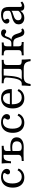

<svg xmlns="http://www.w3.org/2000/svg" viewBox="1490 -1956 596 3615"><g transform="rotate(-90 1787.5 -149.0)"><path d="M252.4 11.3Q193.5 11.3 150.8 -14.9Q108.1 -41.1 85.1 -89.9Q62.1 -138.7 62.1 -205.6Q62.1 -274.2 85.9 -323.8Q109.7 -373.4 153.6 -400Q197.6 -426.6 258.9 -426.6Q304 -426.6 339.5 -412.9Q375 -399.2 395.2 -375Q415.3 -350.8 415.3 -320.2Q415.3 -291.9 399.2 -274.6Q383.1 -257.3 357.3 -257.3Q336.3 -257.3 323.8 -268.5Q311.3 -279.8 311.3 -297.6Q311.3 -312.1 317.7 -323.4Q324.2 -334.7 330.6 -344Q337.1 -353.2 337.1 -362.1Q337.1 -375 319 -383.1Q300.8 -391.1 271.8 -391.1Q207.3 -391.1 173.8 -345.6Q140.3 -300 140.3 -213.7Q140.3 -127.4 173 -82.3Q205.6 -37.1 268.5 -37.1Q308.1 -37.1 338.3 -56.9Q368.5 -76.6 388.7 -116.1L421.8 -96.8Q401.6 -46 357.3 -17.3Q312.9 11.3 252.4 11.3Z M563.7 0V-37.1Q626.6 -37.1 652.8 -52.8Q679 -68.5 679 -104.8V-378.2H653.2Q621.8 -378.2 602.4 -367.3Q583.1 -356.5 572.6 -326.6Q562.1 -296.8 557.3 -239.5H519.4Q521 -249.2 521.8 -263.7Q522.6 -278.2 522.6 -296Q522.6 -317.7 521 -351.6Q519.4 -385.5 516.1 -415.3Q541.1 -415.3 565.7 -414.5Q590.3 -413.7 614.9 -413.3Q639.5 -412.9 664.1 -412.5Q688.7 -412.1 712.1 -412.1Q737.9 -412.1 764.9 -412.9Q791.9 -413.7 814.5 -414.1Q837.1 -414.5 849.2 -414.5V-377.4Q794.4 -377.4 773 -364.9Q751.6 -352.4 751.6 -319.4V-95.2Q751.6 -63.7 768.5 -50.4Q785.5 -37.1 825 -37.1Q878.2 -37.1 905.6 -60.5Q933.1 -83.9 933.1 -130.6Q933.1 -175 904.8 -196Q876.6 -216.9 816.9 -216.9Q797.6 -216.9 774.6 -214.5Q751.6 -212.1 728.2 -206.5L727.4 -241.9Q753.2 -246.8 781 -249.6Q808.9 -252.4 833.9 -252.4Q919.4 -252.4 964.1 -221.8Q1008.9 -191.1 1008.9 -132.3Q1008.9 -70.2 960.5 -35.1Q912.1 0 825 0Q803.2 0 773.8 -1.6Q744.4 -3.2 713.7 -3.2Q672.6 -3.2 629.8 -2Q587.1 -0.8 563.7 0Z M1283.9 11.3Q1225 11.3 1182.3 -14.9Q1139.5 -41.1 1116.5 -89.9Q1093.5 -138.7 1093.5 -205.6Q1093.5 -274.2 1117.3 -323.8Q1141.1 -373.4 1185.1 -400Q1229 -426.6 1290.3 -426.6Q1335.5 -426.6 1371 -412.9Q1406.5 -399.2 1426.6 -375Q1446.8 -350.8 1446.8 -320.2Q1446.8 -291.9 1430.6 -274.6Q1414.5 -257.3 1388.7 -257.3Q1367.7 -257.3 1355.2 -268.5Q1342.7 -279.8 1342.7 -297.6Q1342.7 -312.1 1349.2 -323.4Q1355.6 -334.7 1362.1 -344Q1368.5 -353.2 1368.5 -362.1Q1368.5 -375 1350.4 -383.1Q1332.3 -391.1 1303.2 -391.1Q1238.7 -391.1 1205.2 -345.6Q1171.8 -300 1171.8 -213.7Q1171.8 -127.4 1204.4 -82.3Q1237.1 -37.1 1300 -37.1Q1339.5 -37.1 1369.8 -56.9Q1400 -76.6 1420.2 -116.1L1453.2 -96.8Q1433.1 -46 1388.7 -17.3Q1344.4 11.3 1283.9 11.3Z M1743.5 11.3Q1685.5 11.3 1642.3 -14.9Q1599.2 -41.1 1576.2 -89.9Q1553.2 -138.7 1553.2 -206.5Q1553.2 -274.2 1576.2 -323.4Q1599.2 -372.6 1643.1 -399.6Q1687.1 -426.6 1748.4 -426.6Q1800.8 -426.6 1839.1 -406Q1877.4 -385.5 1898.4 -340.7Q1919.4 -296 1916.9 -224.2H1600L1599.2 -260.5H1839.5Q1841.1 -297.6 1831 -327Q1821 -356.5 1799.6 -373.4Q1778.2 -390.3 1744.4 -390.3Q1701.6 -390.3 1669.4 -356.9Q1637.1 -323.4 1631.5 -251.6L1633.1 -249.2Q1632.3 -241.1 1631.9 -231.5Q1631.5 -221.8 1631.5 -211.3Q1631.5 -127.4 1664.5 -82.3Q1697.6 -37.1 1760.5 -37.1Q1800 -37.1 1831.5 -56Q1862.9 -75 1883.9 -116.1L1916.9 -96.8Q1896 -46 1850.4 -17.3Q1804.8 11.3 1743.5 11.3Z M1975 129Q1977.4 101.6 1979.4 74.2Q1981.5 46.8 1982.7 19Q1983.9 -8.9 1983.9 -37.1H2237.9Q2271 -37.1 2284.7 -49.2Q2298.4 -61.3 2298.4 -95.2V-380.6L2301.6 -377.4H2168.5L2174.2 -381.5Q2170.2 -293.5 2163.7 -233.5Q2157.3 -173.4 2148 -135.5Q2138.7 -97.6 2127 -75.8Q2115.3 -54 2101.6 -43.1Q2087.9 -32.3 2071.8 -27.4L2018.5 -37.1Q2040.3 -37.1 2059.3 -48.8Q2078.2 -60.5 2093.1 -91.1Q2108.1 -121.8 2118.5 -177Q2129 -232.3 2134.7 -319.4Q2136.3 -353.2 2110.1 -365.3Q2083.9 -377.4 2026.6 -378.2V-414.5Q2039.5 -414.5 2058.1 -414.1Q2076.6 -413.7 2098.4 -412.9Q2120.2 -412.1 2141.9 -412.1Q2162.1 -412.1 2186.7 -413.3Q2211.3 -414.5 2238.7 -414.5Q2266.9 -414.5 2289.9 -413.3Q2312.9 -412.1 2335.5 -412.1Q2373.4 -412.1 2411.3 -412.9Q2449.2 -413.7 2467.7 -414.5V-377.4Q2413.7 -377.4 2392.3 -365.3Q2371 -353.2 2371 -319.4V-95.2Q2371 -71.8 2379 -59.3Q2387.1 -46.8 2409.3 -41.9Q2431.5 -37.1 2472.6 -37.1Q2472.6 -8.9 2473.8 19Q2475 46.8 2477 74.2Q2479 101.6 2481.5 129H2443.5Q2437.9 80.6 2422.6 52.8Q2407.3 25 2378.6 12.5Q2350 0 2301.6 0H2154.8Q2106.5 0 2077.8 12.5Q2049.2 25 2034.3 52.8Q2019.4 80.6 2012.9 129Z M2987.9 11.3Q2966.1 11.3 2950.8 4Q2935.5 -3.2 2924.6 -18.5Q2913.7 -33.9 2904.8 -58.1L2882.3 -122.6Q2873.4 -150.8 2860.9 -166.5Q2848.4 -182.3 2829.4 -189.1Q2810.5 -196 2780.6 -196H2712.1V-232.3H2775Q2800.8 -232.3 2816.5 -240.3Q2832.3 -248.4 2843.5 -267.7Q2854.8 -287.1 2866.9 -321.8Q2886.3 -379 2910.9 -402.8Q2935.5 -426.6 2972.6 -426.6Q3004.8 -426.6 3023 -412.1Q3041.1 -397.6 3041.1 -372.6Q3041.1 -353.2 3030.2 -341.5Q3019.4 -329.8 3001.6 -329.8Q2989.5 -329.8 2981.5 -333.9Q2973.4 -337.9 2967.3 -343.1Q2961.3 -348.4 2954.4 -352Q2947.6 -355.6 2938.7 -355.6Q2931.5 -355.6 2925 -351.6Q2918.5 -347.6 2912.9 -336.7Q2907.3 -325.8 2900 -305.6Q2888.7 -270.2 2871 -250.8Q2853.2 -231.5 2823.4 -223.4L2803.2 -233.1Q2847.6 -234.7 2875.8 -226.6Q2904 -218.5 2921.8 -199.2Q2939.5 -179.8 2951.6 -146.8L2971.8 -87.1Q2981.5 -60.5 2991.5 -48.8Q3001.6 -37.1 3017.7 -37.1Q3029.8 -37.1 3046 -45.2L3058.9 -16.1Q3042.7 -2.4 3025.4 4.4Q3008.1 11.3 2987.9 11.3ZM2552.4 0V-37.1Q2590.3 -37.1 2611.7 -42.7Q2633.1 -48.4 2641.5 -61.3Q2650 -74.2 2650 -95.2V-319.4Q2650 -341.1 2641.5 -353.6Q2633.1 -366.1 2611.7 -371.8Q2590.3 -377.4 2552.4 -377.4V-414.5Q2571 -413.7 2608.9 -412.5Q2646.8 -411.3 2683.9 -411.3Q2717.7 -411.3 2748.4 -412.5Q2779 -413.7 2795.2 -414.5V-377.4Q2752.4 -377.4 2737.5 -364.5Q2722.6 -351.6 2722.6 -319.4V-95.2Q2722.6 -62.9 2739.5 -50Q2756.5 -37.1 2804 -37.1V0Q2787.9 -0.8 2754 -2Q2720.2 -3.2 2684.7 -3.2Q2648.4 -3.2 2610.1 -2Q2571.8 -0.8 2552.4 0Z M3257.3 11.3Q3202.4 11.3 3169.4 -17.7Q3136.3 -46.8 3136.3 -96Q3136.3 -133.9 3154.8 -157.7Q3173.4 -181.5 3202.4 -195.6Q3231.5 -209.7 3263.7 -218.1Q3296 -226.6 3325 -233.9Q3354 -241.1 3372.6 -251.6Q3391.1 -262.1 3391.1 -279V-314.5Q3391.1 -351.6 3367.7 -370.6Q3344.4 -389.5 3297.6 -389.5Q3265.3 -389.5 3243.1 -380.6Q3221 -371.8 3221 -358.9Q3221 -352.4 3225.8 -344Q3230.6 -335.5 3235.9 -325.8Q3241.1 -316.1 3241.1 -304.8Q3241.1 -289.5 3229.8 -279.8Q3218.5 -270.2 3200 -270.2Q3178.2 -270.2 3164.5 -284.7Q3150.8 -299.2 3150.8 -322.6Q3150.8 -352.4 3173.8 -375.8Q3196.8 -399.2 3235.1 -412.9Q3273.4 -426.6 3321.8 -426.6Q3371.8 -426.6 3402.8 -411.3Q3433.9 -396 3448.8 -364.1Q3463.7 -332.3 3463.7 -280.6V-72.6Q3463.7 -52.4 3470.2 -43.5Q3476.6 -34.7 3491.1 -34.7Q3504.8 -34.7 3519.4 -41.5Q3533.9 -48.4 3547.6 -58.9L3565.3 -29Q3544.4 -9.7 3520.6 0.8Q3496.8 11.3 3466.9 11.3Q3390.3 11.3 3390.3 -60.5Q3366.9 -25 3333.5 -6.9Q3300 11.3 3257.3 11.3ZM3282.3 -40.3Q3313.7 -40.3 3341.5 -56Q3369.4 -71.8 3391.1 -100.8V-232.3Q3381.5 -220.2 3360.5 -211.7Q3339.5 -203.2 3314.5 -195.6Q3289.5 -187.9 3266.1 -177.4Q3242.7 -166.9 3227.8 -149.6Q3212.9 -132.3 3212.9 -104.8Q3212.9 -74.2 3231.5 -57.3Q3250 -40.3 3282.3 -40.3Z"/></g></svg>

Font: Playfair 9pt Light
Style: Regular
Weight: 300
Designer: Claus Eggers Sørensen
Foundry: Claus Eggers Sørensen
Version: Version 2.001;gftools[0.9.30]